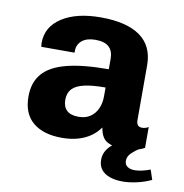

<svg xmlns="http://www.w3.org/2000/svg" viewBox="-76 -593 779 813"><g transform="rotate(10 313.0 -187.0)"><path d="M217.5 10Q139 10 94 -27Q49 -64 49 -138.5Q49 -198.5 81.5 -236.5Q114 -274.5 183.5 -292.5Q253 -310.5 364 -310.5V-356.5Q364 -388.5 345.5 -406Q327 -423.5 287 -423.5Q250.5 -423.5 229.8 -406.8Q209 -390 209 -361.5V-354.5H66Q65.5 -361.5 65 -364.2Q64.5 -367 64.5 -367.2Q64.5 -367.5 64.5 -368Q64.5 -368.5 64.5 -371.5Q64.5 -440.5 126.8 -480.8Q189 -521 293.5 -521Q404.5 -521 462.8 -479.5Q521 -438 521 -355V-119.5Q521 -105 527.2 -98Q533.5 -91 545 -91Q560.5 -91 573 -99V-9.5Q558.5 -0.5 534.8 4.8Q511 10 485.5 10Q448 10 426 2Q404 -6 394 -22Q384 -38 380 -63Q364.5 -40.5 341 -24Q317.5 -7.5 286.8 1.2Q256 10 217.5 10ZM272.5 -90Q302 -90 322.2 -103.5Q342.5 -117 353.2 -140.8Q364 -164.5 364 -193.5V-232Q307 -232 272 -223.8Q237 -215.5 221 -198Q205 -180.5 205 -151.5Q205 -121.5 221.8 -105.8Q238.5 -90 272.5 -90ZM503 147.5Q473 147.5 449.2 139.5Q425.5 131.5 412 114.8Q398.5 98 398.5 72.5Q398.5 48 411.2 29.2Q424 10.5 440 0H549.5Q533 10 517.8 24.8Q502.5 39.5 502.5 58Q502.5 75.5 514.8 83.5Q527 91.5 545 91.5Q562 91.5 579.2 87.2Q596.5 83 612.5 77L626.5 119Q597 133 564.2 140.2Q531.5 147.5 503 147.5Z"/></g></svg>

Font: Chivo Mono Medium
Style: Regular
Weight: 500
Monospace: yes
Designer: Hector Gatti
Foundry: Omnibus-Type
Version: Version 1.008